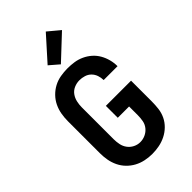

<svg xmlns="http://www.w3.org/2000/svg" viewBox="-277 -1006 1105 1105"><g transform="rotate(-45 275.0 -454.0)"><path d="M268 12Q240 12 211.5 6Q183 0 158 -13.5Q133 -27 113 -47.5Q93 -68 80.5 -94Q68 -120 63 -148Q58 -176 58 -205V-465Q58 -494 63 -522.5Q68 -551 80.5 -577Q93 -603 113.5 -624Q134 -645 159.5 -658.5Q185 -672 214 -677Q243 -682 271 -682Q299 -682 325.5 -678Q352 -674 377 -662.5Q402 -651 422.5 -633Q443 -615 456.5 -591.5Q470 -568 477 -541.5Q484 -515 484 -488V-487H371Q371 -507 364.5 -526Q358 -545 344 -559Q330 -573 310.5 -579Q291 -585 271 -585Q249 -585 228 -576Q207 -567 194 -549Q181 -531 176 -509Q171 -487 171 -465V-205Q171 -183 175.5 -161.5Q180 -140 193 -122.5Q206 -105 226 -95Q246 -85 268 -85Q290 -85 310.5 -94.5Q331 -104 345 -121.5Q359 -139 363 -161Q367 -183 367 -205V-276H275V-373H480V-205Q480 -176 476.5 -147Q473 -118 460.5 -92Q448 -66 427 -45.5Q406 -25 380 -12Q354 1 325.5 6.5Q297 12 268 12ZM261 -725 203 -775 333 -920 405 -860Z"/></g></svg>

Font: Lode Term
Style: Bold
Weight: 700
Monospace: yes
Designer: Belleve Invis
Foundry: Belleve Invis
Version: Version 29.2.0